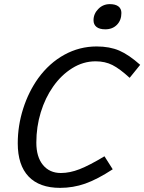

<svg xmlns="http://www.w3.org/2000/svg" viewBox="-20 -895 699 930"><path d="M271 15Q171 15 118.5 -40Q66 -95 66 -201Q66 -286 92 -368Q118 -450 165 -516Q219 -590 292 -630Q365 -670 448 -670Q511 -670 557.5 -650Q604 -630 659 -581L608 -518Q560 -562 524.5 -580Q489 -598 443 -598Q383 -598 329.5 -564.5Q276 -531 237 -475Q199 -421 177.5 -351Q156 -281 156 -204Q156 -135 188 -96Q220 -57 275 -57Q318 -57 365.5 -75.5Q413 -94 486 -138L526 -75Q451 -26 392.5 -5.5Q334 15 271 15ZM568 -832Q568 -797 546.5 -775Q525 -753 490 -753Q462 -753 447.5 -764.5Q433 -776 433 -797Q433 -828 456 -851.5Q479 -875 512 -875Q539 -875 553.5 -864Q568 -853 568 -832Z"/></svg>

Font: Intel One Mono
Style: Italic
Weight: 400
Italic angle: -16°
Monospace: yes
Designer: Fred Shallcrass
Foundry: Frere-Jones Type LLC
Version: Version 1.400;hotconv 1.1.0;makeotfexe 2.6.0;FJTRelease1.4